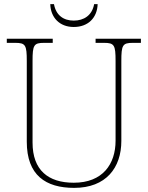

<svg xmlns="http://www.w3.org/2000/svg" viewBox="-20 -902 719 932"><path d="M338 -771C409 -771 452 -817 454 -882H437C427 -827 387 -802 338 -802C289 -802 252 -827 242 -882H224C226 -817 269 -771 338 -771ZM340 10C495 10 569 -88 569 -218V-606C569 -683 575 -694 625 -694H664V-714H444V-694H485C535 -694 541 -683 541 -606V-219C541 -106 479 -15 338 -15C214 -15 138 -76 138 -210V-606C138 -683 144 -694 194 -694H236V-714H13V-694H54C104 -694 110 -683 110 -606V-214C110 -51 202 10 340 10Z"/></svg>

Font: Noto Serif Georgian Thin
Style: Regular
Weight: 100
Designer: Monotype Design Team, Akaki Razmadze
Foundry: Google LLC
Version: Version 2.003